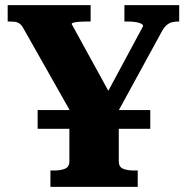

<svg xmlns="http://www.w3.org/2000/svg" viewBox="-20 -730 730 750"><path d="M127 -300H567V-227H127ZM251 -320 256 -293 71 -620Q64 -633 55.5 -638.5Q47 -644 37.5 -645Q28 -646 15 -646H10V-710H334V-646H318Q304 -646 290.5 -645Q277 -644 268.5 -642Q260 -640 260 -636L422 -341L381 -334L539 -628Q539 -634 530.5 -638Q522 -642 508.5 -644Q495 -646 479 -646H466V-710H680V-646H676Q663 -646 651.5 -643Q640 -640 630 -631Q620 -622 611 -605L440 -292L444 -326V-100Q444 -78 460.5 -71Q477 -64 503 -64H518V0H177V-64H192Q217 -64 234 -71Q251 -78 251 -100Z"/></svg>

Font: Roboto Serif 36pt
Style: Bold
Weight: 700
Version: Version 1.008